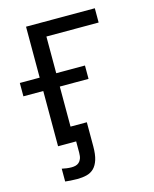

<svg xmlns="http://www.w3.org/2000/svg" viewBox="-122 -720 794 990"><g transform="rotate(-15 275.0 -224.5)"><path d="M289.1 -81.1H202.1V-294.9H355.5V-366.2H202.1V-562H481V-638.2H113.8V-366.2H7.8V-294.9H113.8V0H210.4V60.5C210.4 73.6 208.8 84.1 205.6 92.3C202.3 100.4 198 106.8 192.6 111.3C187.3 115.9 181.2 119 174.3 120.6C167.5 122.2 160.5 123 153.3 123C144.9 123 136 122.4 126.7 121.1C117.4 119.8 109.2 118.3 102.1 116.7V185.1C109.5 186 118.9 186.9 130.1 187.7C141.4 188.6 153.2 189 165.5 189C184.1 189 201 187.1 216.3 183.3C231.6 179.6 244.6 172.4 255.4 161.9C266.1 151.3 274.4 136.8 280.3 118.4C286.1 100 289.1 76.2 289.1 46.9Z"/></g></svg>

Font: CodeNewRoman Nerd Font Mono
Style: Regular
Weight: 400
Monospace: yes
Designer: Sam Radian
Foundry: Code New Roman
Version: Version 2.00 November 29, 2014;Nerd Fonts 3.2.1